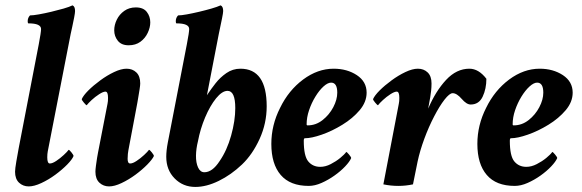

<svg xmlns="http://www.w3.org/2000/svg" viewBox="-20 -699 2205 728"><path d="M88.9 7.8Q67.4 7.8 52.2 -6.3Q37.1 -20.5 37.1 -47.9Q37.1 -58.6 42 -87.4Q46.9 -116.2 50.8 -136.7L127 -531.2Q135.7 -577.1 135.7 -588.9Q135.7 -610.4 87.9 -610.4Q85 -610.4 85 -618.2Q85 -631.8 93.8 -640.6Q105.5 -640.6 127.4 -644.5Q149.4 -648.4 174.3 -654.3Q199.2 -660.2 221.2 -666.5Q243.2 -672.9 254.9 -678.7Q264.6 -674.8 264.6 -657.2Q264.6 -650.4 261.2 -632.8Q257.8 -615.2 253.9 -597.2Q250 -579.1 248 -570.3L161.1 -125Q160.2 -120.1 159.7 -114.7Q159.2 -109.4 159.2 -102.5Q159.2 -79.1 168.9 -79.1Q178.7 -79.1 193.4 -88.9Q208 -98.6 221.7 -111.3Q235.4 -124 240.2 -130.9Q243.2 -130.9 251 -121.1Q258.8 -111.3 258.8 -107.4Q253.9 -94.7 234.9 -75.2Q215.8 -55.7 189.9 -36.6Q164.1 -17.6 136.7 -4.9Q109.4 7.8 88.9 7.8Z M467.8 -527.3Q440.4 -527.3 426.8 -544.4Q413.1 -561.5 413.1 -584Q413.1 -604.5 422.9 -624.5Q432.6 -644.5 451.2 -657.7Q469.7 -670.9 495.1 -670.9Q523.4 -670.9 536.6 -653.8Q549.8 -636.7 549.8 -614.3Q549.8 -594.7 540 -574.2Q530.3 -553.7 512.2 -540.5Q494.1 -527.3 467.8 -527.3ZM460 -438.5Q482.4 -438.5 497.1 -424.3Q511.7 -410.2 511.7 -382.8Q511.7 -376 509.3 -360.4Q506.8 -344.7 504.4 -330.6Q502 -316.4 501 -310.5L485.4 -227.5Q475.6 -174.8 470.7 -149.9Q465.8 -125 464.8 -115.2Q463.9 -105.5 463.9 -96.7Q463.9 -79.1 473.6 -79.1Q483.4 -79.1 498 -88.9Q512.7 -98.6 526.4 -111.3Q540 -124 544.9 -130.9Q547.9 -130.9 555.7 -121.1Q563.5 -111.3 563.5 -107.4Q557.6 -94.7 538.6 -75.2Q519.5 -55.7 493.7 -36.6Q467.8 -17.6 440.9 -4.9Q414.1 7.8 393.6 7.8Q372.1 7.8 356.9 -6.3Q341.8 -20.5 341.8 -47.9Q341.8 -55.7 343.8 -70.8Q345.7 -85.9 348.1 -100.6Q350.6 -115.2 351.6 -120.1L387.7 -305.7Q388.7 -310.5 389.2 -315.9Q389.6 -321.3 389.6 -328.1Q389.6 -351.6 379.9 -351.6Q371.1 -351.6 356 -341.8Q340.8 -332 327.6 -319.8Q314.5 -307.6 308.6 -299.8Q306.6 -299.8 298.3 -309.6Q290 -319.3 290 -323.2Q295.9 -336.9 314.9 -356Q334 -375 359.9 -394Q385.7 -413.1 412.6 -425.8Q439.5 -438.5 460 -438.5Z M720.7 9.8Q673.8 9.8 642.1 -22.5Q610.4 -54.7 610.4 -104.5Q610.4 -127.9 616.2 -158.2L688.5 -531.2Q697.3 -577.1 697.3 -588.9Q697.3 -610.4 649.4 -610.4Q646.5 -610.4 646.5 -618.2Q646.5 -631.8 655.3 -640.6Q667 -640.6 688.5 -644.5Q710 -648.4 734.9 -654.3Q759.8 -660.2 781.7 -666.5Q803.7 -672.9 816.4 -678.7Q826.2 -674.8 826.2 -657.2Q826.2 -650.4 821.8 -628.9Q817.4 -607.4 809.6 -570.3L764.6 -337.9L768.6 -343.8Q780.3 -361.3 797.4 -383.3Q814.5 -405.3 838.4 -421.9Q862.3 -438.5 891.6 -438.5Q991.2 -438.5 991.2 -295.9Q991.2 -231.4 964.4 -172.4Q937.5 -113.3 897.5 -75.2Q856.4 -36.1 809.6 -13.2Q762.7 9.8 720.7 9.8ZM754.9 -45.9Q785.2 -45.9 812.5 -87.9Q840.8 -128.9 856.4 -185.1Q872.1 -241.2 872.1 -289.1Q872.1 -354.5 842.8 -354.5Q822.3 -354.5 799.3 -326.2Q776.4 -297.9 757.8 -253.9Q739.3 -210 730.5 -163.1Q723.6 -135.7 723.1 -108.9Q722.7 -82 731 -64Q739.3 -45.9 754.9 -45.9Z M1150.4 5.9Q1080.1 5.9 1044.4 -35.6Q1008.8 -77.1 1008.8 -153.3Q1008.8 -224.6 1042 -290Q1074.2 -356.4 1129.4 -397.5Q1184.6 -438.5 1245.1 -438.5Q1295.9 -438.5 1333 -414.1Q1370.1 -389.6 1370.1 -347.7Q1370.1 -312.5 1343.8 -281.2Q1317.4 -250 1278.3 -226.1Q1239.3 -202.1 1200.2 -188.5Q1161.1 -174.8 1135.7 -174.8Q1131.8 -174.8 1131.8 -165Q1131.8 -107.4 1148.9 -86.9Q1166 -66.4 1194.3 -66.4Q1213.9 -66.4 1233.9 -76.7Q1253.9 -86.9 1270 -100.1Q1286.1 -113.3 1293 -123Q1294.9 -123 1303.2 -113.3Q1311.5 -103.5 1311.5 -99.6Q1305.7 -85.9 1288.6 -67.9Q1271.5 -49.8 1248 -33.2Q1224.6 -16.6 1199.2 -5.4Q1173.8 5.9 1150.4 5.9ZM1146.5 -223.6Q1177.7 -223.6 1203.1 -243.7Q1228.5 -263.7 1243.7 -292.5Q1258.8 -321.3 1258.8 -347.7Q1258.8 -385.7 1235.4 -385.7Q1222.7 -385.7 1206.5 -371.1Q1190.4 -356.4 1175.8 -332.5Q1161.1 -308.6 1151.9 -281.2Q1142.6 -253.9 1142.6 -227.5Q1142.6 -223.6 1146.5 -223.6Z M1490.2 5.9Q1461.9 5.9 1433.6 0L1492.2 -305.7Q1493.2 -310.5 1493.7 -315.9Q1494.1 -321.3 1494.1 -328.1Q1494.1 -351.6 1484.4 -351.6Q1475.6 -351.6 1460.4 -341.8Q1445.3 -332 1432.1 -319.8Q1418.9 -307.6 1413.1 -299.8Q1411.1 -299.8 1402.8 -309.6Q1394.5 -319.3 1394.5 -323.2Q1400.4 -336.9 1419.4 -356Q1438.5 -375 1464.4 -394Q1490.2 -413.1 1517.1 -425.8Q1543.9 -438.5 1564.5 -438.5Q1586.9 -438.5 1601.6 -424.3Q1616.2 -410.2 1616.2 -382.8Q1616.2 -368.2 1614.7 -355Q1613.3 -341.8 1611.3 -330.1L1603.5 -287.1Q1631.8 -353.5 1671.4 -396Q1710.9 -438.5 1759.8 -438.5Q1794.9 -438.5 1824.2 -400.4Q1824.2 -362.3 1810.1 -332.5Q1795.9 -302.7 1764.6 -302.7Q1749 -302.7 1730.5 -324.2Q1711.9 -345.7 1696.3 -345.7Q1684.6 -345.7 1665.5 -321.3Q1646.5 -296.9 1626 -257.3Q1605.5 -217.8 1588.9 -172.9Q1572.3 -127.9 1563.5 -86.9L1545.9 0Q1518.6 5.9 1490.2 5.9Z M1931.6 5.9Q1861.3 5.9 1825.7 -35.6Q1790 -77.1 1790 -153.3Q1790 -224.6 1823.2 -290Q1855.5 -356.4 1910.6 -397.5Q1965.8 -438.5 2026.4 -438.5Q2077.1 -438.5 2114.3 -414.1Q2151.4 -389.6 2151.4 -347.7Q2151.4 -312.5 2125 -281.2Q2098.6 -250 2059.6 -226.1Q2020.5 -202.1 1981.4 -188.5Q1942.4 -174.8 1917 -174.8Q1913.1 -174.8 1913.1 -165Q1913.1 -107.4 1930.2 -86.9Q1947.3 -66.4 1975.6 -66.4Q1995.1 -66.4 2015.1 -76.7Q2035.2 -86.9 2051.3 -100.1Q2067.4 -113.3 2074.2 -123Q2076.2 -123 2084.5 -113.3Q2092.8 -103.5 2092.8 -99.6Q2086.9 -85.9 2069.8 -67.9Q2052.7 -49.8 2029.3 -33.2Q2005.9 -16.6 1980.5 -5.4Q1955.1 5.9 1931.6 5.9ZM1927.7 -223.6Q1959 -223.6 1984.4 -243.7Q2009.8 -263.7 2024.9 -292.5Q2040 -321.3 2040 -347.7Q2040 -385.7 2016.6 -385.7Q2003.9 -385.7 1987.8 -371.1Q1971.7 -356.4 1957 -332.5Q1942.4 -308.6 1933.1 -281.2Q1923.8 -253.9 1923.8 -227.5Q1923.8 -223.6 1927.7 -223.6Z"/></svg>

Font: Crimson Text
Style: Bold Italic
Weight: 700
Italic angle: -11°
Designer: Sebastian Kosch
Foundry: Sebastian Kosch
Version: Version 1.100; ttfautohint (v1.8.4)